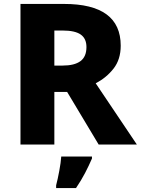

<svg xmlns="http://www.w3.org/2000/svg" viewBox="-20 -734 715 975"><path d="M305 -714Q593 -714 593 -502Q593 -432 556.5 -385.5Q520 -339 466 -311L675 0H481L321 -267H256V0H84V-714ZM298 -579H256V-401H298Q358 -401 388.5 -423.5Q419 -446 419 -495Q419 -538 390 -558.5Q361 -579 298 -579ZM447 71Q431 108 412 144.5Q393 181 366 221H265V207Q273 177 281 134Q289 91 291 61H447Z"/></svg>

Font: Noto Sans Thaana ExtraBold
Style: Regular
Weight: 800
Designer: David Williams
Foundry: Google Inc.
Version: Version 3.001; ttfautohint (v1.8.4.7-5d5b)